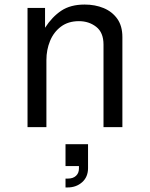

<svg xmlns="http://www.w3.org/2000/svg" viewBox="-20 -559 658 844"><path d="M101 0V-524H178V-437Q209 -485 249.5 -512Q290 -539 352 -539Q398 -539 435.5 -523.5Q473 -508 495.5 -476.5Q518 -445 518 -396V0H435V-363Q435 -416 403 -441Q371 -466 327 -466Q280 -466 248 -442Q216 -418 200 -379Q184 -340 184 -295V0ZM268 171V75H367V180Q367 219 341 242Q315 265 277 265H268V226H279Q301 226 314 214Q327 202 327 182V171Z"/></svg>

Font: Fragment Mono SC
Style: Regular
Weight: 400
Monospace: yes
Designer: Wei Huang based on Nimbus Sans by URW Studio, based on Helvetica by Max Miedinger.
Foundry: Wei Huang
Version: Version 1.012; ttfautohint (v1.8.4.7-5d5b)